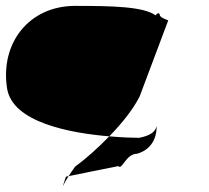

<svg xmlns="http://www.w3.org/2000/svg" viewBox="-40 -574 710 652"><path d="M-16 -274C2 -158 199 -122 331 -111C373 -154 411 -201 434 -246L531 -504C538 -504 505 -512 503 -522C501 -533 495 -530 488 -522C447 -552 339 -554 215 -554C59 -554 -40 -428 -16 -274ZM184 26C168 76 169 62 193 24ZM193 24 362 -10C374 6 387 -52 426 -52C454 -60 492 -84 492 -146C487 -124 467 -113 433 -106C414 -106 376 -107 331 -111C293 -72 253 -36 215 -8C206 4 199 15 193 24Z"/></svg>

Font: Ampere
Style: RevIta
Weight: 400
Version: Version 1